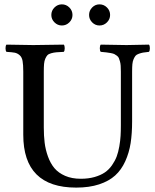

<svg xmlns="http://www.w3.org/2000/svg" viewBox="-20 -852 713 882"><path d="M181.2 -522.9V-266.1Q181.2 -228 185.1 -196.3Q189 -164.6 200.4 -132.8Q211.9 -101.1 230.2 -79.3Q248.5 -57.6 279.3 -44.2Q310.1 -30.8 351.1 -30.8Q386.2 -30.8 414.3 -38.8Q442.4 -46.9 461.4 -59.8Q480.5 -72.8 494.4 -92.8Q508.3 -112.8 515.9 -132.8Q523.4 -152.8 528.1 -179.4Q532.7 -206.1 533.9 -227.8Q535.2 -249.5 535.2 -276.9V-522.9Q535.2 -538.6 534.4 -549.8Q533.7 -561 531 -570.3Q528.3 -579.6 525.9 -585.4Q523.4 -591.3 516.8 -596.2Q510.3 -601.1 505.4 -603.5Q500.5 -606 489 -608.2Q477.5 -610.4 468.8 -611.3Q460 -612.3 442.9 -613.8Q438.5 -618.2 438.5 -630.4Q438.5 -642.6 442.9 -647Q534.7 -645 561 -645Q587.9 -645 664.1 -647Q668.5 -642.6 668.5 -630.4Q668.5 -618.2 664.1 -613.8Q646 -611.8 637.2 -610.4Q628.4 -608.9 617.7 -605Q606.9 -601.1 602.5 -595.7Q598.1 -590.3 593.8 -580.6Q589.4 -570.8 588.1 -557.1Q586.9 -543.5 586.9 -522.9V-294.9Q586.9 -238.8 580.1 -194.6Q573.2 -150.4 555.4 -111.1Q537.6 -71.8 509 -45.9Q480.5 -20 435.3 -5.1Q390.1 9.8 330.1 9.8Q86.9 9.8 86.9 -232.9V-522.9Q86.9 -554.7 83.7 -572Q80.6 -589.4 70.3 -598.4Q60.1 -607.4 47.9 -609.9Q35.6 -612.3 9.8 -613.8Q5.4 -618.2 5.4 -630.4Q5.4 -642.6 9.8 -647Q91.8 -645 132.8 -645Q179.2 -645 272.9 -647Q277.3 -642.6 277.3 -630.4Q277.3 -618.2 272.9 -613.8Q251 -612.8 239 -611.8Q227.1 -610.8 215.1 -607.4Q203.1 -604 198 -598.6Q192.9 -593.3 188.2 -582.8Q183.6 -572.3 182.4 -558.3Q181.2 -544.4 181.2 -522.9ZM215.8 -783.2Q215.8 -803.2 230.2 -817.6Q244.6 -832 264.2 -832Q284.2 -832 298.6 -817.6Q313 -803.2 313 -783.2Q313 -763.7 298.6 -749.3Q284.2 -734.9 264.2 -734.9Q244.6 -734.9 230.2 -749.3Q215.8 -763.7 215.8 -783.2ZM389.2 -783.2Q389.2 -803.2 403.3 -817.6Q417.5 -832 437 -832Q457 -832 471.4 -817.6Q485.8 -803.2 485.8 -783.2Q485.8 -763.7 471.4 -749.3Q457 -734.9 437 -734.9Q417.5 -734.9 403.3 -749.3Q389.2 -763.7 389.2 -783.2Z"/></svg>

Font: Common Serif News
Style: Regular
Weight: 450
Designer: Philipp H. Poll, Khaled Hosny
Foundry: Stefan Peev, Context Ltd.
Version: Version 1.026